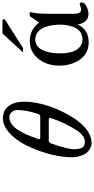

<svg xmlns="http://www.w3.org/2000/svg" viewBox="387 -1132 781 1596"><g transform="rotate(-90 778.0 -333.5)"><path d="M450 -626Q555 -735 659 -685Q717 -649 728 -567Q739 -483 710 -369Q679 -250 606 -129Q504 37 384 37Q340 33 305 -5Q271 -55 269 -122Q270 -283 349 -465Q388 -558 450 -626ZM609 -646Q557 -653 507 -591Q483 -556 461 -511Q436 -450 421 -407Q415 -390 431 -390H608Q624 -390 630 -410Q662 -505 662 -582Q660 -608 649 -622Q626 -647 609 -646ZM595 -301Q600 -319 586 -319H407Q391 -319 384 -299Q329 -147 337 -85Q340 -62 347 -45Q355 -29 374 -22Q437 -7 487 -77Q555 -181 595 -301Z M1415 -684 1177 -533H1141L1298 -704H1415ZM1556 -47Q1556 -15 1501 4Q1478 11 1461 11Q1403 11 1380 -50Q1375 -64 1373 -79Q1330 12 1227 13Q1115 13 1062 -92Q1031 -153 1031 -229Q1031 -344 1097 -416Q1152 -477 1237 -477Q1331 -477 1389 -399L1442 -477H1477Q1462 -422 1462 -329V-108Q1462 -61 1484 -53Q1491 -50 1500 -50Q1506 -50 1541 -62Q1556 -62 1556 -47ZM1372 -236Q1363 -424 1251 -432Q1157 -432 1137 -288Q1133 -258 1133 -225Q1133 -94 1196 -54Q1219 -39 1249 -39Q1349 -39 1368 -177Q1372 -205 1372 -236Z"/></g></svg>

Font: cwTeXKai
Style: Medium
Weight: 500
Version: Version 1.17